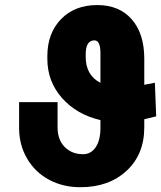

<svg xmlns="http://www.w3.org/2000/svg" viewBox="-20 -741 646 770"><path d="M606.4 -274.4 558.6 -262.7V-230Q558.6 -121.6 487.5 -55.9Q416.5 9.8 302.2 9.8Q232.4 9.8 176.5 -20.3Q120.6 -50.3 88.6 -105.2Q56.6 -160.2 56.6 -227.5V-331.5H210.9V-230Q210.9 -180.7 239.5 -151.6Q268.1 -122.6 313 -122.6Q344.7 -122.6 363.5 -150.1Q382.3 -177.7 382.8 -225.6V-259.3Q287.1 -281.7 228.5 -348.1Q169.9 -414.6 169.9 -504.9V-516.1Q169.9 -607.4 224.6 -664.1Q279.3 -720.7 370.1 -720.7Q458 -720.7 508.1 -663.8Q558.1 -606.9 558.6 -507.8V-400.9L601.1 -409.2ZM323.7 -512.7Q323.7 -439.5 382.8 -408.7V-529.8Q382.3 -579.1 358.4 -579.1Q323.7 -579.1 323.7 -522.5Z"/></svg>

Font: Roboto Black
Style: Regular
Weight: 900
Designer: Google
Version: Version 2.134; 2016